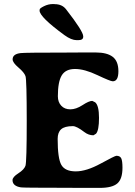

<svg xmlns="http://www.w3.org/2000/svg" viewBox="-20 -913 664 943"><path d="M239.7 -893.1H245.6L248.5 -892.6Q284.7 -892.6 304.2 -867.7Q388.7 -759.3 388.7 -734.9V-732.4Q388.7 -715.8 364.7 -715.8H356.4Q330.6 -715.8 296.9 -740.2Q174.3 -829.6 174.3 -861.3L174.8 -863.8V-866.2Q174.8 -872.1 196 -882.6Q217.3 -893.1 239.7 -893.1ZM450.2 -655.3Q505.9 -655.3 533.7 -633.8Q561.5 -612.3 561.5 -563Q561.5 -513.7 533.7 -513.7Q522.5 -513.7 458.7 -543.9Q395 -574.2 348.6 -574.2Q302.2 -574.2 283.2 -542.7Q264.2 -511.2 264.2 -440.4Q264.2 -411.6 280.8 -393.8Q297.4 -376 325.4 -376Q353.5 -376 385.3 -396.7Q417 -417.5 433.1 -417.5L447.3 -410.6Q466.3 -395 466.3 -334Q466.3 -272.9 451.7 -256.3L439 -248.5Q415 -248.5 394.5 -264.2Q356.4 -293.5 337.9 -293.5Q297.4 -293.5 280.3 -278.1Q263.2 -262.7 263.2 -231Q263.2 -134.3 281.5 -102.8Q299.8 -71.3 352.1 -71.3Q404.3 -71.3 474.4 -109.6Q544.4 -147.9 551.8 -147.9Q569.3 -147.9 575.4 -135.5Q581.5 -123 581.5 -89.4Q581.5 -33.7 556.2 -12Q530.8 9.8 470.2 9.8H346.7L325.7 9.3H283.7Q95.7 9.3 83 7.3Q41.5 1 41.5 -28.3Q41.5 -43.5 70.1 -61.8Q98.6 -80.1 105 -98.6Q111.3 -117.2 111.3 -319.1Q111.3 -521 105.2 -539.1Q99.1 -557.1 70.6 -581.3Q42 -605.5 42 -621.6Q42 -647.9 82 -652.3Q105 -654.8 304.7 -654.8L388.2 -655.3Z"/></svg>

Font: Averia Serif Libre RX
Style: Bold
Weight: 700
Version: Version 1.002